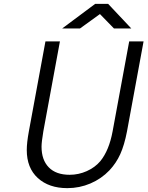

<svg xmlns="http://www.w3.org/2000/svg" viewBox="-20 -951 756 984"><path d="M212.9 -738.8H287.1L202.1 -277.8Q192.9 -223.1 192.9 -199.2Q192.9 -131.3 230 -93.3Q267.1 -55.2 336.9 -55.2Q382.8 -55.2 424.8 -74Q466.8 -92.8 494.1 -125Q539.1 -180.2 557.1 -277.8L642.1 -738.8H715.8L630.9 -277.8Q617.2 -207 596.4 -161.1Q575.7 -115.2 541 -78.1Q499.5 -34.7 443.4 -10.7Q387.2 13.2 325.2 13.2Q230.5 13.2 173.8 -38.6Q117.2 -90.3 117.2 -182.1Q117.2 -219.7 127.9 -277.8ZM298.8 -805.2 467.8 -931.2H534.2L652.8 -805.2H564L492.2 -878.9L390.1 -805.2Z"/></svg>

Font: Involve
Style: Italic
Weight: 400
Italic angle: -10.5°
Designer: Stefan Peev
Foundry: Context Ltd.
Version: Version 1.001